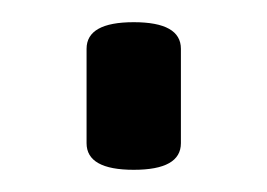

<svg xmlns="http://www.w3.org/2000/svg" viewBox="-20 -138 241 173"><path d="M143 -94V-9Q143 15 100.5 15Q58 15 58 -9V-94Q58 -118 100.5 -118Q143 -118 143 -94Z"/></svg>

Font: Offside
Style: Regular
Weight: 400
Designer: Eduardo Rodriguez Tunni
Foundry: Eduardo Rodriguez Tunni
Version: Version 1.001